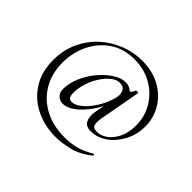

<svg xmlns="http://www.w3.org/2000/svg" viewBox="-132 -689 982 982"><g transform="rotate(45 359.5 -198.0)"><path d="M414 -138 432 -229 450 -242Q427 -187 395.5 -143Q364 -99 330.5 -74Q297 -49 266 -49Q242 -49 226 -67.5Q210 -86 216 -129Q222 -170 242.5 -210Q263 -250 293 -283Q323 -316 355.5 -335.5Q388 -355 418 -355Q438 -355 456 -343.5Q474 -332 476 -306L447 -325Q456 -327 468 -337.5Q480 -348 483 -362Q485 -364 493 -363.5Q501 -363 501 -361L460 -137Q455 -108 459 -89.5Q463 -71 493 -71Q520 -71 547 -90Q574 -109 592.5 -146Q611 -183 611 -236Q611 -301 579 -354Q547 -407 491.5 -438.5Q436 -470 366 -470Q288 -470 232.5 -432Q177 -394 147 -332Q117 -270 117 -199Q117 -119 152 -59.5Q187 0 249.5 33Q312 66 393 66Q439 66 476 56.5Q513 47 559 20Q561 18 564 22Q567 26 565 28Q510 72 456 84.5Q402 97 361 97Q281 97 216 65Q151 33 112.5 -27.5Q74 -88 74 -173Q74 -244 100.5 -302.5Q127 -361 173 -403.5Q219 -446 277.5 -469.5Q336 -493 398 -493Q474 -493 530 -462Q586 -431 617 -379Q648 -327 648 -265Q648 -208 623 -159.5Q598 -111 557 -81Q516 -51 467 -51Q432 -51 419.5 -75Q407 -99 414 -138ZM293 -88Q313 -88 335.5 -104Q358 -120 379 -146.5Q400 -173 416 -205.5Q432 -238 439 -270Q444 -296 433.5 -314.5Q423 -333 396 -332Q372 -332 345 -308Q318 -284 297 -245.5Q276 -207 268 -161Q263 -127 267.5 -107.5Q272 -88 293 -88Z"/></g></svg>

Font: Cormorant Garamond Light
Style: Regular
Weight: 400
Version: Version 4.001